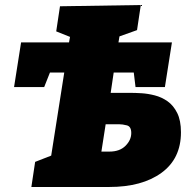

<svg xmlns="http://www.w3.org/2000/svg" viewBox="-20 -745 765 765"><path d="M105 0 120 -100 184 -125 236 -456H179L156 -398H36L64 -576H255L259 -598L204 -620L219 -720L541 -725L526 -625L456 -600L452 -576H665L637 -398H520L513 -456H433L421 -375H502Q519 -375 544 -373.5Q569 -372 596.5 -365Q624 -358 647.5 -341.5Q671 -325 686 -295Q701 -265 701 -218Q701 -113 623.5 -56.5Q546 0 415 0ZM454 -250H401L384 -141H416Q457 -141 480 -164Q503 -187 503 -215Q503 -241 485.5 -245.5Q468 -250 454 -250Z"/></svg>

Font: Bitter Black
Style: Italic
Weight: 900
Italic angle: -9°
Designer: Sol Matas, and Bitter project Authors
Foundry: Sol Matas
Version: Version 2.001